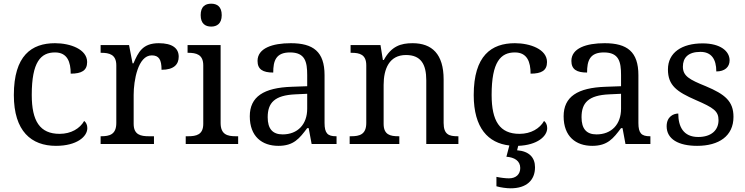

<svg xmlns="http://www.w3.org/2000/svg" viewBox="-20 -780 4037 1040"><path d="M283 10C396 10 453 -40 453 -86C453 -104 446 -117 436 -125C413 -84 365 -55 303 -55C196 -55 152 -124 152 -266C152 -445 201 -496 278 -496C345 -496 363 -444 363 -381C422 -381 452 -398 452 -444C452 -513 361 -546 278 -546C151 -546 55 -479 55 -265C55 -69 150 10 283 10Z M525 0H814V-42H786C742 -42 704 -50 704 -109V-266C704 -343 727 -480 802 -480C841 -480 855 -457 855 -402C922 -402 948 -431 948 -473C948 -519 913 -546 840 -546C752 -546 729 -497 703 -437H698L679 -536H525V-494H528C572 -494 610 -485 610 -426V-114C610 -51 573 -42 528 -42H525Z M1124 -636C1155 -636 1181 -652 1181 -698C1181 -745 1155 -760 1124 -760C1092 -760 1067 -745 1067 -698C1067 -652 1092 -636 1124 -636ZM986 0H1270V-42H1257C1212 -42 1175 -51 1175 -114V-536H996V-494H999C1043 -494 1081 -485 1081 -426V-109C1081 -50 1043 -42 999 -42H986Z M1488 10C1571 10 1602 -30 1644 -86H1652L1668 0H1803V-42H1800C1755 -42 1738 -58 1738 -114V-373C1738 -500 1677 -546 1555 -546C1456 -546 1375 -519 1375 -450C1375 -404 1404 -387 1460 -387C1460 -450 1474 -496 1551 -496C1633 -496 1644 -445 1644 -373V-313L1561 -310C1408 -305 1333 -256 1333 -150C1333 -41 1399 10 1488 10ZM1511 -52C1456 -52 1430 -83 1430 -145C1430 -223 1467 -264 1580 -269L1644 -272V-191C1644 -106 1592 -52 1511 -52Z M1874 0H2143V-42H2138C2094 -42 2058 -50 2058 -109V-320C2058 -406 2088 -482 2179 -482C2260 -482 2289 -432 2289 -345V0H2463V-42H2458C2413 -42 2383 -51 2383 -114V-350C2383 -487 2320 -546 2215 -546C2151 -546 2100 -530 2059 -455H2054L2041 -536H1879V-494H1884C1928 -494 1964 -485 1964 -426V-114C1964 -51 1927 -42 1882 -42H1874Z M2746 240C2831 240 2878 197 2878 126C2878 73 2846 39 2781 34L2787 10C2891 6 2944 -42 2944 -86C2944 -104 2937 -117 2927 -125C2904 -84 2856 -55 2794 -55C2687 -55 2643 -124 2643 -266C2643 -445 2692 -496 2769 -496C2836 -496 2854 -444 2854 -381C2913 -381 2943 -398 2943 -444C2943 -513 2852 -546 2769 -546C2642 -546 2546 -479 2546 -265C2546 -86 2625 -5 2739 8L2723 69C2766 72 2798 91 2798 130C2798 164 2775 186 2737 186C2719 186 2693 183 2669 178V229C2693 236 2725 240 2746 240Z M3188 10C3271 10 3302 -30 3344 -86H3352L3368 0H3503V-42H3500C3455 -42 3438 -58 3438 -114V-373C3438 -500 3377 -546 3255 -546C3156 -546 3075 -519 3075 -450C3075 -404 3104 -387 3160 -387C3160 -450 3174 -496 3251 -496C3333 -496 3344 -445 3344 -373V-313L3261 -310C3108 -305 3033 -256 3033 -150C3033 -41 3099 10 3188 10ZM3211 -52C3156 -52 3130 -83 3130 -145C3130 -223 3167 -264 3280 -269L3344 -272V-191C3344 -106 3292 -52 3211 -52Z M3756 10C3874 10 3953 -43 3953 -147C3953 -231 3908 -269 3803 -313C3714 -349 3679 -368 3679 -419C3679 -466 3706 -499 3774 -499C3833 -499 3860 -460 3860 -393C3906 -393 3932 -417 3932 -453C3932 -503 3882 -545 3786 -545C3673 -545 3598 -495 3598 -404C3598 -317 3646 -283 3749 -238C3846 -196 3872 -178 3872 -129C3872 -75 3833 -38 3762 -38C3681 -38 3654 -95 3654 -165C3630 -165 3591 -150 3591 -96C3591 -26 3656 10 3756 10Z"/></svg>

Font: Noto Serif Balinese
Style: Regular
Weight: 400
Designer: Monotype Design Team
Foundry: Monotype Imaging Inc.
Version: Version 2.005